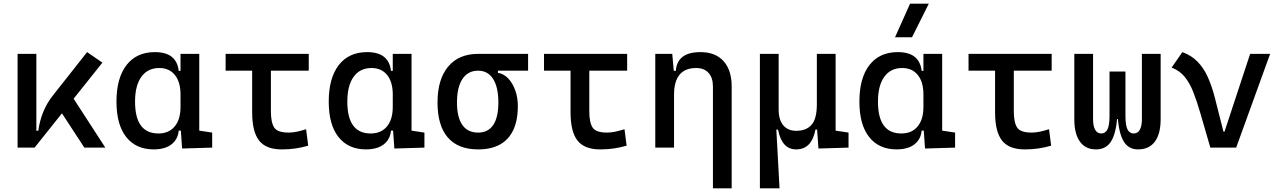

<svg xmlns="http://www.w3.org/2000/svg" viewBox="-20 -815 7071 1060"><path d="M170.9 0 152.3 -93.3H191.4Q198.7 -147 218.3 -195.8Q237.8 -244.6 272.5 -288.6L460.9 -527.3L545.4 -469.2ZM77.1 0V-517.6H180.7V-52.2L170.9 0ZM445.8 0 296.4 -228.5 369.1 -296.9 561.5 0Z M829.1 9.8Q731 9.8 677 -58.3Q623 -126.5 623 -253.9Q623 -384.3 678.5 -455.8Q733.9 -527.3 835 -527.3Q895 -527.3 927.7 -501.7Q960.4 -476.1 966.8 -423.8H1006.8L976.6 -293Q976.6 -362.3 945.6 -400.9Q914.6 -439.5 859.4 -439.5Q795.4 -439.5 760.5 -391.1Q725.6 -342.8 725.6 -253.9Q725.6 -78.1 854.5 -78.1Q912.1 -78.1 944.3 -116.7Q976.6 -155.3 976.6 -224.6V-252L1011.7 -93.8H966.8Q963.4 -59.6 945.3 -36.4Q927.2 -13.2 897.7 -1.7Q868.2 9.8 829.1 9.8ZM985.4 4.9 976.6 -119.1V-239.3L1080.1 -210V-93.8L1151.4 -83V0ZM976.6 -146.5V-517.6H1080.1V-175.8Z M1535.2 9.8Q1448.7 9.8 1410.4 -39.1Q1372.1 -87.9 1372.1 -195.3V-517.6H1475.6V-200.2Q1475.6 -138.7 1493.9 -110.8Q1512.2 -83 1574.2 -83Q1594.2 -83 1617.2 -87.6Q1640.1 -92.3 1669.9 -101.6L1681.6 -10.7Q1644 0 1609.4 4.9Q1574.7 9.8 1535.2 9.8ZM1225.6 -424.8V-517.6H1684.6V-424.8Z M2001 9.8Q1902.8 9.8 1848.9 -58.3Q1794.9 -126.5 1794.9 -253.9Q1794.9 -384.3 1850.3 -455.8Q1905.8 -527.3 2006.8 -527.3Q2066.9 -527.3 2099.6 -501.7Q2132.3 -476.1 2138.7 -423.8H2178.7L2148.4 -293Q2148.4 -362.3 2117.4 -400.9Q2086.4 -439.5 2031.2 -439.5Q1967.3 -439.5 1932.4 -391.1Q1897.5 -342.8 1897.5 -253.9Q1897.5 -78.1 2026.4 -78.1Q2084 -78.1 2116.2 -116.7Q2148.4 -155.3 2148.4 -224.6V-252L2183.6 -93.8H2138.7Q2135.3 -59.6 2117.2 -36.4Q2099.1 -13.2 2069.6 -1.7Q2040 9.8 2001 9.8ZM2157.2 4.9 2148.4 -119.1V-239.3L2252 -210V-93.8L2323.2 -83V0ZM2148.4 -146.5V-517.6H2252V-175.8Z M2619.6 9.8Q2509.3 9.8 2452.4 -55.9Q2395.5 -121.6 2395.5 -249Q2395.5 -377.4 2454.3 -447.5Q2513.2 -517.6 2619.6 -517.6L2729 -486.8V-413.1Q2760.7 -408.2 2785.4 -382.3Q2810.1 -356.4 2824.5 -316.7Q2838.9 -276.9 2838.9 -229.5Q2838.9 -150.9 2814 -97.7Q2789.1 -44.4 2740.5 -17.3Q2691.9 9.8 2619.6 9.8ZM2619.6 -83Q2674.8 -83 2703.1 -125.2Q2731.4 -167.5 2731.4 -249Q2731.4 -333.5 2702.4 -379.2Q2673.3 -424.8 2619.6 -424.8Q2563.5 -424.8 2533.2 -379.2Q2502.9 -333.5 2502.9 -249Q2502.9 -167.5 2532.5 -125.2Q2562 -83 2619.6 -83ZM2619.6 -424.8V-517.6H2895.5V-424.8Z M3293 9.8Q3206.5 9.8 3168.2 -39.1Q3129.9 -87.9 3129.9 -195.3V-517.6H3233.4V-200.2Q3233.4 -138.7 3251.7 -110.8Q3270 -83 3332 -83Q3352.1 -83 3375 -87.6Q3397.9 -92.3 3427.7 -101.6L3439.5 -10.7Q3401.9 0 3367.2 4.9Q3332.5 9.8 3293 9.8ZM2983.4 -424.8V-517.6H3442.4V-424.8Z M3916 224.6V-336.9Q3916 -386.2 3891.6 -412.8Q3867.2 -439.5 3823.2 -439.5Q3701.2 -439.5 3701.2 -291L3670.9 -423.8H3710.9Q3715.3 -476.1 3749 -501.7Q3782.7 -527.3 3847.7 -527.3Q3929.7 -527.3 3974.6 -477.5Q4019.5 -427.7 4019.5 -336.9V224.6ZM3597.7 0V-517.6H3691.4L3701.2 -408.2V0Z M4375.5 9.8Q4296.4 9.8 4275.4 -99.6H4247.6L4175.3 -175.8V-517.6H4278.8V-210Q4278.8 -153.8 4304.2 -123.3Q4329.6 -92.8 4375.5 -92.8Q4432.1 -92.8 4460.9 -126.5Q4489.7 -160.2 4489.7 -239.3L4516.1 -99.6H4481.9Q4471.7 -44.9 4445.1 -17.6Q4418.5 9.8 4375.5 9.8ZM4175.3 224.6V-210L4265.1 -115.7L4283.7 224.6ZM4498.5 4.9 4489.7 -119.1V-210H4593.3V-93.8L4664.6 -83V0ZM4489.7 -146.5V-517.6H4593.3V-175.8Z M4930.7 9.8Q4832.5 9.8 4778.6 -58.3Q4724.6 -126.5 4724.6 -253.9Q4724.6 -384.3 4780 -455.8Q4835.4 -527.3 4936.5 -527.3Q4996.6 -527.3 5029.3 -501.7Q5062 -476.1 5068.4 -423.8H5108.4L5078.1 -293Q5078.1 -362.3 5047.1 -400.9Q5016.1 -439.5 4960.9 -439.5Q4897 -439.5 4862.1 -391.1Q4827.1 -342.8 4827.1 -253.9Q4827.1 -78.1 4956.1 -78.1Q5013.7 -78.1 5045.9 -116.7Q5078.1 -155.3 5078.1 -224.6V-252L5113.3 -93.8H5068.4Q5064.9 -59.6 5046.9 -36.4Q5028.8 -13.2 4999.3 -1.7Q4969.7 9.8 4930.7 9.8ZM5086.9 4.9 5078.1 -119.1V-239.3L5181.6 -210V-93.8L5252.9 -83V0ZM5078.1 -146.5V-517.6H5181.6V-175.8ZM4921.4 -609.4 5004.4 -794.9H5107.9L5015.1 -609.4Z M5636.7 9.8Q5550.3 9.8 5512 -39.1Q5473.6 -87.9 5473.6 -195.3V-517.6H5577.1V-200.2Q5577.1 -138.7 5595.5 -110.8Q5613.8 -83 5675.8 -83Q5695.8 -83 5718.8 -87.6Q5741.7 -92.3 5771.5 -101.6L5783.2 -10.7Q5745.6 0 5710.9 4.9Q5676.3 9.8 5636.7 9.8ZM5327.1 -424.8V-517.6H5786.1V-424.8Z M6263.2 9.8Q6211.4 9.8 6184.8 -32.5Q6158.2 -74.7 6150.4 -168H6150.9L6193.4 -175.8Q6193.4 -122.6 6204.8 -100.3Q6216.3 -78.1 6238.8 -78.1Q6261.2 -78.1 6272.7 -98.6Q6284.2 -119.1 6284.2 -156.2V-517.6H6387.7V-156.2Q6387.7 -76.7 6356 -33.4Q6324.2 9.8 6263.2 9.8ZM6030.8 9.8Q5972.7 9.8 5941.9 -33.4Q5911.1 -76.7 5911.1 -156.2V-517.6H6014.6V-156.2Q6014.6 -119.1 6026.1 -98.6Q6037.6 -78.1 6060.1 -78.1Q6082.5 -78.1 6094 -100.3Q6105.5 -122.6 6105.5 -175.8L6147.9 -168H6148.4Q6140.6 -74.7 6112.8 -32.5Q6085 9.8 6030.8 9.8ZM6105.5 -158.2V-419.9H6193.4V-158.2Z M6662.1 0 6731.4 -87.9H6740.2L6881.8 -517.6H6992.2L6804.7 0ZM6662.1 0 6606.9 -190.4Q6587.9 -255.9 6568.1 -306.4Q6548.3 -356.9 6520.3 -391.1Q6492.2 -425.3 6448.2 -441.9L6507.8 -527.3Q6558.1 -508.8 6591.8 -474.1Q6625.5 -439.5 6648.2 -389.2Q6670.9 -338.9 6687.5 -273.4L6747.1 -38.6Z"/></svg>

Font: Cascadia Mono
Style: Regular
Weight: 400
Monospace: yes
Designer: Aaron Bell
Foundry: Saja Typeworks
Version: Version 2404.023